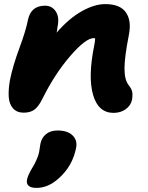

<svg xmlns="http://www.w3.org/2000/svg" viewBox="-20 -544 726 942"><path d="M537.1 9.8Q462.4 9.8 436.8 -78.1Q411.1 -166 441.9 -318.8Q446.8 -342.3 446.8 -356Q444.8 -356.9 439.9 -356.9Q400.4 -356.9 324.5 -269Q248.5 -181.2 188 -59.1Q168.5 -20 148.2 -5.6Q127.9 8.8 96.2 8.8Q63 8.8 44.2 -12Q25.4 -32.7 22.9 -68.1Q20.5 -103.5 28.8 -150.9Q43 -221.2 75.2 -308.1Q107.4 -395 117.2 -446.8Q131.8 -516.1 201.2 -516.1Q234.9 -516.1 253.7 -487.8Q272.5 -459.5 262.2 -412.1Q260.7 -396.5 257.8 -383.8Q317.4 -452.6 380.1 -488.3Q442.9 -523.9 496.1 -523.9Q569.3 -523.9 597.9 -482.9Q626.5 -441.9 611.8 -370.1Q590.8 -263.2 590.8 -207.8Q590.8 -152.3 610.8 -127Q624 -110.8 627.9 -96.2Q631.8 -81.5 627.9 -55.2Q622.1 -26.4 596.9 -8.3Q571.8 9.8 537.1 9.8ZM159.2 377.9Q131.8 377.9 120.1 367.2Q108.4 356.4 112.8 335.9Q117.2 315.9 136.2 283.2Q149.9 261.7 158.4 241.7Q167 221.7 169.7 211.4Q172.4 201.2 174.8 183.8Q177.2 166.5 178.2 162.1Q183.6 132.8 205.3 114.5Q227.1 96.2 262.2 96.2Q311.5 96.2 336.4 120.6Q361.3 145 353 183.1Q335.4 272 267.1 332Q215.8 377.9 159.2 377.9Z"/></svg>

Font: Shantell Sans Normal
Style: Italic
Weight: 800
Italic angle: -11.31°
Designer: Stephen Nixon, Anya Danilova, Shantell Martin
Foundry: Arrow Type
Version: Version 1.006;[559af2be0]